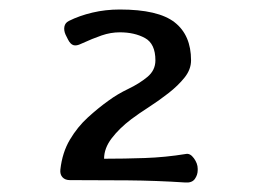

<svg xmlns="http://www.w3.org/2000/svg" viewBox="-20 -697 540 404"><path d="M127 -318Q117 -318 111.5 -324Q106 -330 107 -340Q111 -376 127 -403Q143 -430 165 -450Q187 -470 208 -485Q227 -499 250 -510Q273 -521 290 -535Q307 -549 307 -570Q307 -605 285 -617Q263 -629 232 -629Q213 -629 194 -622.5Q175 -616 151 -605Q141 -600 134.5 -602Q128 -604 123 -614L118 -624Q114 -633 115.5 -641Q117 -649 125 -653Q147 -664 174.5 -670.5Q202 -677 232 -677Q313 -677 347.5 -650Q382 -623 382 -570Q382 -551 368.5 -534Q355 -517 334.5 -501Q314 -485 293 -471.5Q272 -458 256 -446Q231 -427 215 -406Q199 -385 199 -363Q242 -363 285 -364.5Q328 -366 371 -373Q380 -375 388 -364Q396 -353 396 -342V-339Q396 -329 390 -320.5Q384 -312 370 -313Q309 -317 248.5 -317.5Q188 -318 127 -318Z"/></svg>

Font: Winky Sans Light
Style: Regular
Weight: 300
Designer: Simon Atzbach
Foundry: typofactur
Version: Version 1.205